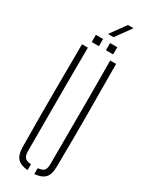

<svg xmlns="http://www.w3.org/2000/svg" viewBox="-263 -1081 884 1133"><g transform="rotate(30 179.0 -515.0)"><path d="M63 -95Q61 -274.5 61.2 -447.8Q61.5 -621 63 -800H103Q102 -680.5 101.8 -564Q101.5 -447.5 101.8 -331Q102 -214.5 102 -95Q102 -64.5 113.5 -51.5Q125 -38.5 156 -36V4Q107.5 0 85.8 -23.5Q64 -47 63 -95ZM202 4V-36Q233 -38.5 244 -51.5Q255 -64.5 255 -95Q255 -214.5 255.5 -331Q256 -447.5 256 -564Q256 -680.5 255 -800H295Q296.5 -621 297 -447.8Q297.5 -274.5 295 -95Q294.5 -47 272.8 -23.5Q251 0 202 4ZM203 -840V-889H252V-840ZM106 -840V-889H155V-840ZM165 -929 241 -1034H279L203 -929Z"/></g></svg>

Font: Big Shoulders Stencil Text SC Thin
Style: Regular
Weight: 100
Designer: Patric King
Foundry: XO Type Co
Version: Version 2.001